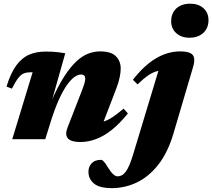

<svg xmlns="http://www.w3.org/2000/svg" viewBox="-20 -738 1126 1018"><path d="M43 -268 14.5 -279Q36.5 -350.5 66.2 -391Q96 -431.5 134.2 -448Q172.5 -464.5 220.5 -464.5Q241.5 -464.5 257.2 -463.8Q273 -463 289.2 -461Q305.5 -459 326 -455.5L249.5 -184.5V-195Q284.5 -276 318 -328.5Q351.5 -381 383.2 -411Q415 -441 446.8 -453.2Q478.5 -465.5 511 -465.5Q569 -465.5 594.5 -439.8Q620 -414 620 -374.5Q620 -354.5 614.5 -327.8Q609 -301 596 -267L508 -38L475.5 -85.5Q503 -85.5 527 -92.8Q551 -100 576.8 -117Q602.5 -134 635.5 -162L658 -136.5Q614.5 -82.5 572.5 -49.2Q530.5 -16 489 -0.5Q447.5 15 405.5 15Q357.5 15 340.2 -4Q323 -23 338 -61.5L415 -259.5Q425 -286 428.5 -299Q432 -312 432 -320.5Q432 -331 426.8 -337Q421.5 -343 409.5 -343Q393.5 -343 375 -330Q356.5 -317 335.5 -287.8Q314.5 -258.5 292.5 -210.2Q270.5 -162 248.5 -91.5L220 0H45L153 -355Q151 -355 149.2 -355Q147.5 -355 145.5 -355Q123 -355 107.5 -349.2Q92 -343.5 77.5 -325.2Q63 -307 43 -268ZM887.5 -626Q887.5 -653.5 899.8 -674.5Q912 -695.5 934.8 -707Q957.5 -718.5 988.5 -718.5Q1031.5 -718.5 1058.5 -694.8Q1085.5 -671 1085.5 -630.5Q1085.5 -603.5 1073.2 -582.5Q1061 -561.5 1038.5 -549.8Q1016 -538 984.5 -538Q941.5 -538 914.5 -562.2Q887.5 -586.5 887.5 -626ZM899.5 -29.5Q869.5 71.5 819 135.5Q768.5 199.5 705.2 229.5Q642 259.5 573 259.5Q507 259.5 478 235Q449 210.5 449 172.5Q449 146 465.8 127.8Q482.5 109.5 516 109.5Q522.5 109.5 531.5 119.5Q540.5 129.5 554 152.5Q568.5 175.5 580.8 186.2Q593 197 602.5 197Q615.5 197 626.5 191Q637.5 185 647 172Q656.5 159 665.8 137.5Q675 116 684.5 85.5L832.5 -404L868.5 -366.5Q837.5 -367.5 812.2 -360.5Q787 -353.5 763 -336.5Q739 -319.5 709.5 -290.5L684.5 -315Q726.5 -368.5 768.2 -401.8Q810 -435 851.5 -450.2Q893 -465.5 933.5 -465.5Q970 -465.5 988 -457Q1006 -448.5 1009.2 -430.2Q1012.5 -412 1003.5 -382Z"/></svg>

Font: Newsreader 16pt 16pt ExtraBold
Style: Italic
Weight: 800
Italic angle: -17°
Version: Version 1.003